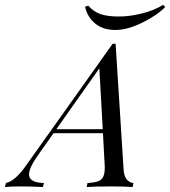

<svg xmlns="http://www.w3.org/2000/svg" viewBox="-90 -751 684 771"><path d="M446 -16.1 442.7 0Q410.5 -2.4 354.8 -2.4Q289.5 -2.4 258.1 0L261.3 -16.1Q288.7 -17.7 303.6 -23Q318.5 -28.2 325 -42.3Q331.5 -56.5 330.6 -83.9L323.4 -216.1H125L64.5 -130.6Q26.6 -77.4 26.6 -50.8Q26.6 -17.7 86.3 -16.1L82.3 0Q37.9 -2.4 -9.7 -2.4Q-44.4 -2.4 -70.2 0L-66.1 -16.1Q-29 -24.2 14.5 -86.3L362.1 -575H374.2L406.5 -67.7Q408.9 -41.1 420.2 -29Q431.5 -16.9 446 -16.1ZM322.6 -232.3 308.9 -476.6 136.3 -232.3ZM565.3 -731.5 573.4 -722.6Q538.7 -687.9 479.8 -659.3Q421 -630.6 373.4 -630.6Q323.4 -630.6 291.9 -656.9Q260.5 -683.1 251.6 -724.2L264.5 -728.2Q285.5 -704 313.7 -694.4Q341.9 -684.7 387.1 -684.7Q430.6 -684.7 479.4 -696.8Q528.2 -708.9 565.3 -731.5Z"/></svg>

Font: Playfair Display SC
Style: Italic
Weight: 400
Italic angle: -14°
Designer: Claus Eggers Sørensen
Foundry: Claus Eggers Sørensen
Version: Version 1.202; ttfautohint (v1.6)